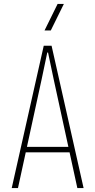

<svg xmlns="http://www.w3.org/2000/svg" viewBox="-20 -963 488 983"><path d="M40 0 204 -729H244L408 0H376L255 -556L226 -694H222L193 -556L72 0ZM105 -183 111 -211H337L343 -183ZM208 -807 275 -943H307L240 -807Z"/></svg>

Font: Hubot Sans Condensed ExtraLight
Style: Regular
Weight: 200
Width: 3
Designer: Deni Anggara
Foundry: GitHub, Inc., Subsidiary of Microsoft Corporation
Version: Version 2.000